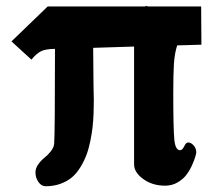

<svg xmlns="http://www.w3.org/2000/svg" viewBox="-20 -631 723 653"><path d="M542 0.5Q498 0.5 467 -22.2Q436 -44.9 436 -71.8V-472.7L296.9 -468.3Q297.9 -382.3 297.9 -352.1Q297.9 -346.7 298.3 -326.7Q298.8 -306.6 299.1 -290Q299.3 -273.4 298.3 -247.1Q297.4 -220.7 294.9 -199Q292.5 -177.2 287.1 -150.9Q281.7 -124.5 273.9 -103.8Q266.1 -83 253.4 -62.3Q240.7 -41.5 224.6 -27.8Q208.5 -14.2 185.5 -5.9Q162.6 2.4 135.3 2.4Q120.6 2.4 110.6 -12.2Q100.6 -26.9 100.6 -44.4Q100.6 -58.6 109.9 -71.8Q119.1 -85 130.6 -94Q142.1 -103 152.3 -115.7Q162.6 -128.4 164.1 -141.1Q167 -171.9 167 -464.8Q135.3 -464.4 119.6 -456.8Q104 -449.2 86.9 -428.2L19 -490.2L142.1 -608.9H189H293.9H471.2L480 -610.8Q480.5 -610.4 481.2 -609.9Q481.9 -609.4 482.4 -608.9H664.1L665 -479L582.5 -476.6Q573.7 -448.7 571.5 -413.6Q569.3 -378.4 569.3 -312Q569.3 -194.3 572.8 -157.2Q576.2 -120.1 592.3 -120.1Q600.1 -120.1 606.4 -133.3Q612.8 -146.5 619.6 -146.5Q629.9 -146.5 638.7 -136.2Q647.5 -126 647.5 -112.8Q647.5 -109.9 644.5 -99.1Q641.6 -88.4 634 -71Q626.5 -53.7 615.2 -38.1Q604 -22.5 584.7 -11Q565.4 0.5 542 0.5Z"/></svg>

Font: KJV1611
Style: Regular
Weight: 400
Version: Version 3.6.1